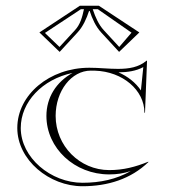

<svg xmlns="http://www.w3.org/2000/svg" viewBox="-20 -640 600 666"><path d="M291.1 -602C299.7 -575.8 311.7 -548.3 331.2 -527.2L393.1 -460L463.3 -527.5L323.1 -620H256.9L116.7 -527.5L186.9 -460L248.8 -527.2C268.3 -548.3 280.3 -575.8 288.9 -602ZM271.2 -608C265.1 -580 258.6 -555.5 240 -535.3L186.4 -477.1L135.8 -525.7L260.5 -608ZM301.8 -608H319.5L436.2 -526.7L393.6 -477.1L340 -535.3C322.4 -554.4 310.9 -580.3 302.5 -605.8ZM40 -196C40 -85 151 6 266 6C354 6 434 -19 495 -78L494 -79C450 -61 408 -50 359 -50C256.3 -50 173 -134.2 173 -238C173 -324.7 227.7 -395 295 -395C300.3 -395 304.7 -394.9 310 -394.8C404.9 -391.8 481 -327.9 481 -249H483L490 -429L488.5 -429.7C461 -406.4 427.2 -401.1 389.2 -401.1C373.4 -401.1 357 -402 340.3 -403C322.7 -404.1 307.7 -405 290 -405C152 -405 40 -311.4 40 -196ZM390.9 -389.1C421.5 -389.2 452.1 -393.5 477.1 -407.3L468.8 -326.4C450.4 -353.5 423.4 -374.9 390.9 -389.1ZM231.6 -387C175 -355.6 141 -301.7 141 -238C141 -125.9 238.7 -35 359 -35C385.6 -35 408.2 -38.5 433.5 -46.6C384.1 -18.3 327.8 -6 266 -6C156.4 -6 52 -93.2 52 -196C52 -286.7 127.1 -365.1 231.6 -387Z"/></svg>

Font: Sortefax
Style: Medium
Weight: 500
Designer: gluk
Foundry: gluk
Version: Version 0.261